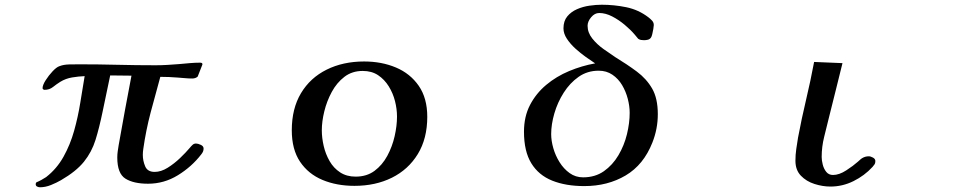

<svg xmlns="http://www.w3.org/2000/svg" viewBox="-20 -781 4040 812"><path d="M841 -153Q841 -146 838.5 -140Q836 -134 831 -128Q791 -76 732.5 -40Q674 -4 606 -4Q545 -4 510.5 -25.5Q476 -47 476 -115Q476 -129 478 -142Q480 -155 482 -168Q495 -242 508.5 -315Q522 -388 536 -461Q514 -461 491.5 -461.5Q469 -462 446 -462Q438 -424 430 -385.5Q422 -347 414 -309Q400 -241 384 -189.5Q368 -138 335 -97Q302 -56 238 -19Q219 -8 195.5 1.5Q172 11 149 11Q143 11 137 8Q131 5 131 -2Q131 -7 134 -10Q144 -14 155 -20Q166 -26 175 -32Q220 -67 248.5 -118Q277 -169 293.5 -228Q310 -287 319.5 -346.5Q329 -406 338 -459Q312 -458 285 -453.5Q258 -449 235 -435Q219 -425 204 -413Q189 -401 168 -401Q166 -401 163 -403Q160 -405 160 -408Q160 -421 173 -441.5Q186 -462 202.5 -479.5Q219 -497 231 -501Q249 -508 272.5 -508.5Q296 -509 315 -509Q396 -509 476.5 -507Q557 -505 638 -505Q663 -505 688 -506.5Q713 -508 738 -510Q760 -512 782.5 -514Q805 -516 827 -516Q829 -516 832.5 -515Q836 -514 836 -510V-508L816 -457Q807 -449 793 -449Q777 -449 762 -450.5Q747 -452 731 -453Q695 -456 658 -456Q637 -381 617 -305Q597 -229 586 -151Q585 -145 584.5 -138.5Q584 -132 584 -126Q584 -101 594 -77.5Q604 -54 634 -54Q661 -54 689 -71.5Q717 -89 741.5 -112.5Q766 -136 782 -155Q785 -159 788 -162Q791 -165 794 -168Q800 -174 809 -174Q817 -174 829 -168.5Q841 -163 841 -153Z M1659 -288Q1659 -320 1650.5 -353.5Q1642 -387 1624 -416Q1606 -445 1579 -463Q1552 -481 1514 -481Q1469 -481 1436.5 -456Q1404 -431 1383 -392Q1362 -353 1351.5 -310Q1341 -267 1341 -230Q1341 -198 1349 -163.5Q1357 -129 1374 -99.5Q1391 -70 1418.5 -52Q1446 -34 1484 -34Q1531 -34 1564 -58.5Q1597 -83 1618 -122Q1639 -161 1649 -205Q1659 -249 1659 -288ZM1787 -287Q1787 -195 1747 -129.5Q1707 -64 1637.5 -29.5Q1568 5 1479 5Q1404 5 1344 -20Q1284 -45 1249 -97Q1214 -149 1214 -230Q1214 -322 1253 -387Q1292 -452 1361.5 -486.5Q1431 -521 1520 -521Q1594 -521 1654.5 -495.5Q1715 -470 1751 -418Q1787 -366 1787 -287Z M2643 -304Q2643 -332 2635 -363Q2627 -394 2611 -421Q2595 -448 2570 -465Q2545 -482 2512 -482Q2464 -482 2427 -456Q2390 -430 2364 -389Q2338 -348 2324.5 -301.5Q2311 -255 2311 -214Q2311 -186 2320 -154.5Q2329 -123 2346.5 -95Q2364 -67 2389 -49Q2414 -31 2446 -31Q2497 -31 2534 -57Q2571 -83 2595.5 -124.5Q2620 -166 2631.5 -213.5Q2643 -261 2643 -304ZM2762 -298Q2762 -236 2739 -178Q2702 -84 2626 -39Q2550 6 2451 6Q2373 6 2315.5 -17Q2258 -40 2227 -90.5Q2196 -141 2196 -224Q2196 -288 2221.5 -337Q2247 -386 2290 -422Q2333 -458 2387 -480.5Q2441 -503 2497 -513Q2480 -524 2457.5 -540Q2435 -556 2413.5 -575.5Q2392 -595 2377.5 -617Q2363 -639 2363 -661Q2363 -692 2379 -711.5Q2395 -731 2420 -742Q2445 -753 2473 -757Q2501 -761 2525 -761Q2577 -761 2628.5 -750.5Q2680 -740 2722 -708Q2730 -702 2737.5 -694Q2745 -686 2745 -675Q2745 -670 2743 -658.5Q2741 -647 2738.5 -636.5Q2736 -626 2733 -622Q2728 -615 2720 -613Q2712 -611 2704 -611Q2697 -611 2691 -612Q2685 -613 2679 -617Q2675 -621 2671.5 -626Q2668 -631 2664 -635Q2647 -655 2622 -676Q2597 -697 2569 -711.5Q2541 -726 2514 -726Q2495 -726 2480 -708Q2465 -690 2465 -672Q2465 -643 2485 -618Q2505 -593 2532.5 -573.5Q2560 -554 2581 -540Q2632 -509 2673 -478.5Q2714 -448 2738 -406.5Q2762 -365 2762 -298Z M3682 -100Q3682 -91 3679 -86.5Q3676 -82 3670 -75Q3636 -38 3589.5 -15Q3543 8 3492 8Q3459 8 3424.5 -3Q3390 -14 3367 -38Q3344 -62 3344 -101Q3344 -126 3347.5 -150.5Q3351 -175 3355 -199Q3370 -279 3389 -359Q3408 -439 3423 -519L3543 -514Q3529 -456 3514.5 -399Q3500 -342 3486 -285Q3476 -244 3465.5 -202Q3455 -160 3455 -117Q3455 -103 3459.5 -85Q3464 -67 3474.5 -54Q3485 -41 3503 -41Q3529 -41 3559 -60.5Q3589 -80 3608 -97Q3613 -101 3617 -105Q3621 -109 3626 -112Q3639 -120 3654 -120Q3662 -120 3672 -114.5Q3682 -109 3682 -100Z"/></svg>

Font: Kaisei Tokumin
Style: Bold
Weight: 700
Designer: Font-Kai, 金井和夫
Foundry: KAZUO KANAI
Version: Version 5.003